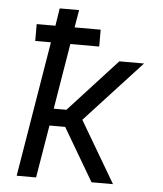

<svg xmlns="http://www.w3.org/2000/svg" viewBox="-53 -781 705 828"><g transform="rotate(5 300.0 -367.5)"><path d="M50 0 147 -586H79V-659H160L172 -735H256L243 -659H356V-586H231L184 -302H239L448 -530H555L311 -265L467 0H374L240 -228H172L134 0Z"/></g></svg>

Font: Iosevka Curly Extended Oblique
Style: Regular
Weight: 400
Width: 7
Italic angle: -9°
Monospace: yes
Designer: Belleve Invis
Foundry: Belleve Invis
Version: Version 11.1.0; ttfautohint (v1.8.3)